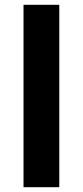

<svg xmlns="http://www.w3.org/2000/svg" viewBox="-20 -780 345 800"><path d="M227 0H78V-760H227Z"/></svg>

Font: Noto Sans Myanmar
Style: Bold
Weight: 700
Designer: Monotype Design Team
Foundry: Monotype Imaging Inc.
Version: Version 2.107; ttfautohint (v1.8.4.7-5d5b)